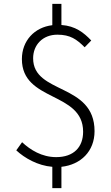

<svg xmlns="http://www.w3.org/2000/svg" viewBox="-20 -849 575 991"><path d="M250 122H297V12C397 1 468 -68 468 -172C468 -422 151 -361 151 -548C151 -618 201 -670 276 -670C343 -670 376 -646 417 -605L451 -640C412 -681 369 -715 297 -720V-829H250V-719C158 -708 93 -639 93 -544C93 -322 409 -378 409 -169C409 -90 361 -38 270 -38C196 -38 137 -75 94 -115L64 -73C107 -33 175 6 250 12Z"/></svg>

Font: Noto Sans KR Light
Style: Regular
Weight: 300
Designer: Ryoko NISHIZUKA 西塚涼子 (kana, bopomofo & ideographs); Paul D. Hunt (Latin, Greek & Cyrillic); Sandoll Communications 산돌커뮤니
Foundry: Adobe
Version: Version 2.004;hotconv 1.0.118;makeotfexe 2.5.65603